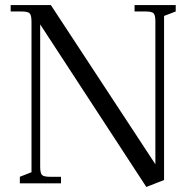

<svg xmlns="http://www.w3.org/2000/svg" viewBox="-20 -722 767 756"><path d="M22 -676.8V-702.1H180.2L591.8 -75.2V-637.2Q591.8 -662.1 585 -669.4Q578.1 -676.8 553.2 -676.8H509.8V-702.1H671.9V-676.8L626 -659.2V-13.2L556.2 14.2L138.2 -626V-65.9Q138.2 -40.5 145.3 -33.2Q152.3 -25.9 176.8 -25.9H220.2V0H58.1V-25.9L104 -43.9V-637.2Q104 -662.1 96.9 -669.4Q89.8 -676.8 64.9 -676.8Z"/></svg>

Font: Dihjauti
Style: Regular
Weight: 400
Designer: T. Christopher White
Version: Version 3.0.0